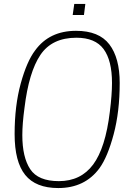

<svg xmlns="http://www.w3.org/2000/svg" viewBox="-20 -944 689 972"><path d="M405 -868H348L356 -924H412ZM278 -27Q389 -27 451.5 -111Q514 -195 536 -378Q547 -465 547 -524Q547 -638 504.5 -695.5Q462 -753 367 -753Q243 -753 184.5 -666Q126 -579 104 -398Q93 -317 93 -260Q93 -148 133 -87.5Q173 -27 278 -27ZM275 8Q161 8 107.5 -58.5Q54 -125 54 -265Q54 -409 85 -521.5Q116 -634 158 -689Q230 -788 365 -788Q481 -788 533.5 -719.5Q586 -651 586 -524Q586 -379 555.5 -264.5Q525 -150 484 -93Q410 8 275 8Z"/></svg>

Font: Tanohe Sans ExtraLight
Style: Italic
Weight: 200
Designer: Village Type and Design LLC & Cristiano Sobral
Foundry: Cooper Hewitt Smithsonian Design Museum
Version: Version 1.00;September 29, 2021;FontCreator 13.0.0.2655 64-b